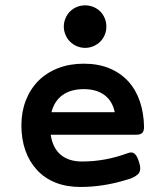

<svg xmlns="http://www.w3.org/2000/svg" viewBox="-20 -706 640 736"><path d="M364.3 -546.4Q353 -535.2 337.9 -528.8Q322.8 -522.5 306.2 -522.5Q290 -522.5 274.9 -528.8Q259.8 -535.2 248.5 -546.4Q237.3 -557.6 231 -572.8Q224.6 -587.9 224.6 -604Q224.6 -620.6 231 -635.7Q237.3 -650.9 248.5 -662.1Q259.8 -673.3 274.7 -679.4Q289.6 -685.5 306.2 -685.5Q322.8 -685.5 337.9 -679.4Q353 -673.3 364.3 -662.1Q375.5 -650.9 381.6 -635.7Q387.7 -620.6 387.7 -604Q387.7 -587.4 381.6 -572.5Q375.5 -557.6 364.3 -546.4ZM174.3 -189.5Q182.1 -138.7 212.6 -112.8Q243.2 -86.9 294.9 -86.9Q383.3 -86.9 469.2 -118.7Q476.6 -121.6 482.4 -121.6Q492.7 -121.6 500 -112.5Q507.3 -103.5 513.2 -84Q517.6 -70.8 517.6 -61Q517.6 -47.4 509.8 -39.1Q494.1 -23.9 464.4 -16.6Q376 10.7 288.1 10.7Q234.4 10.7 192.1 -6.3Q149.9 -23.4 121.1 -55.2Q92.3 -86.4 77.1 -129.6Q62 -172.9 62 -225.6Q62 -277.3 78.9 -320.8Q95.7 -364.3 127 -396Q158.7 -427.7 202.9 -444.8Q247.1 -461.9 301.3 -461.9Q356.4 -461.9 399.4 -444.1Q442.4 -426.3 472.2 -393.6Q501 -361.8 516.1 -317.4Q531.2 -272.9 532.2 -219.7Q532.2 -203.1 525.1 -196.3Q518.1 -189.5 501.5 -189.5ZM419.9 -275.9Q411.1 -318.4 380.9 -341.3Q350.6 -364.3 301.3 -364.3Q251.5 -364.3 220 -341.8Q188.5 -319.3 177.2 -275.9Z"/></svg>

Font: Courier Prime SemiBold
Style: Regular
Weight: 600
Designer: Alan Dague-Greene
Foundry: Quote-Unquote Apps
Version: Version 1.202